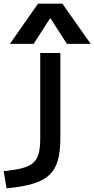

<svg xmlns="http://www.w3.org/2000/svg" viewBox="-105 -810 516 1050"><path d="M-85 126Q-23 120 16.5 109.5Q56 99 77.5 79.5Q99 60 107 28Q115 -4 115 -53V-520H225V-53Q225 19 211 68Q197 117 164 147.5Q131 178 74 195Q17 212 -69 220ZM-51 -570 103 -790H236L391 -570H261L171 -710H169L79 -570Z"/></svg>

Font: M PLUS 1 Medium
Style: Regular
Weight: 500
Designer: Coji Morishita
Foundry: UNDERFOREST DESIGN
Version: Version 1.001